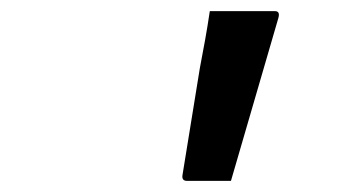

<svg xmlns="http://www.w3.org/2000/svg" viewBox="-20 -770 640 345"><path d="M395 -445H316Q306 -445 308 -456L339 -647Q344 -673 348.5 -698Q353 -723 357 -750H474Q484 -750 480 -737Z"/></svg>

Font: Recursive Mn Lnr St
Style: Italic
Weight: 400
Italic angle: -15°
Monospace: yes
Version: Version 1.079;hotconv 1.0.112;makeotfexe 2.5.65598; ttfautoh